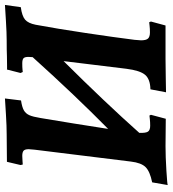

<svg xmlns="http://www.w3.org/2000/svg" viewBox="19 -708 698 776"><g transform="rotate(-90 368.0 -320.0)"><path d="M736 -649 727 -585Q691 -580 676.5 -567.5Q662 -555 656 -525Q640 -439 622.5 -322Q605 -205 595 -125Q593 -105 593 -99Q593 -79 600 -71Q607 -63 625 -63Q640 -63 652.5 -64.5Q665 -66 666 -66L669 -59L653 0H518Q480 0 439 1Q398 2 383 2L395 -61Q436 -62 453.5 -82.5Q471 -103 478 -158L509 -412Q341 -243 219 -106Q218 -80 224 -71Q230 -62 248 -62Q263 -62 275.5 -63.5Q288 -65 289 -65L292 -59L276 1L165 0Q124 0 66.5 3.5Q9 7 8 9L19 -54Q63 -63 80.5 -80.5Q98 -98 103 -140L151 -529L153 -553Q153 -568 147 -573.5Q141 -579 126 -579Q115 -579 105 -578Q95 -577 91 -577L89 -586L102 -641L213 -642Q245 -642 294 -645Q343 -648 358 -649L350 -584Q323 -580 310 -572.5Q297 -565 290.5 -550.5Q284 -536 279 -505Q257 -375 235 -232Q370 -365 525 -537Q526 -544 526 -554Q526 -569 520.5 -574Q515 -579 500 -579Q483 -579 474.5 -578Q466 -577 465 -577L461 -586L475 -641Q475 -640 494 -640.5Q513 -641 529 -641Q551 -642 593 -642Q622 -642 671 -645Q720 -648 736 -649Z"/></g></svg>

Font: Alegreya
Style: Bold Italic
Weight: 700
Italic angle: -7°
Designer: Juan Pablo del Peral
Foundry: Huerta Tipografica
Version: Version 2.007; ttfautohint (v1.6)